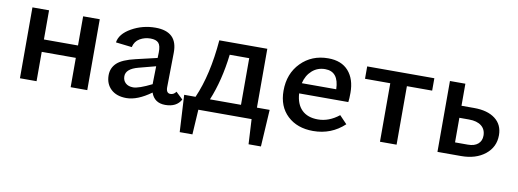

<svg xmlns="http://www.w3.org/2000/svg" viewBox="-51 -697 3007 1115"><g transform="rotate(10 1452.5 -139.5)"><path d="M367 -418H465V0H367V-173H166V0H68V-418H166V-246H367Z M977 -81 1018 -42Q992 6 925 6Q861 6 841 -52Q761 6 696 6Q638 6 605 -25Q572 -56 572 -107Q572 -150 602.5 -179Q633 -208 711 -226L835 -255L836 -287Q837 -328 822.5 -343.5Q808 -359 775 -359Q741 -359 712.5 -342.5Q684 -326 676 -291L581 -302Q588 -353 652.5 -389.5Q717 -426 793 -426Q858 -426 890.5 -395Q923 -364 922 -300L919 -97Q919 -62 944 -62Q964 -62 977 -81ZM724 -62Q757 -62 833 -100V-111L835 -206L736 -180Q663 -161 663 -117Q663 -92 679.5 -77Q696 -62 724 -62Z M1453 -71H1528L1515 147H1442L1434 0H1120L1111 147H1036L1024 -71H1091Q1153 -212 1170 -418H1453ZM1176 -71H1359V-346H1244Q1226 -192 1176 -71Z M1937 -112 1981 -66Q1904 6 1797 6Q1703 6 1645.5 -48Q1588 -102 1588 -195Q1588 -296 1651.5 -360.5Q1715 -425 1812 -425Q1890 -425 1931.5 -378Q1973 -331 1973 -250Q1973 -214 1970 -195H1680Q1684 -132 1718 -98.5Q1752 -65 1813 -65Q1878 -65 1937 -112ZM1805 -360Q1760 -360 1728 -331.5Q1696 -303 1685 -256H1888Q1885 -360 1805 -360Z M2438 -418V-345H2289V0H2191V-345H2042V-418Z M2696 -288Q2775 -288 2820 -253.5Q2865 -219 2865 -157Q2865 -87 2810.5 -43.5Q2756 0 2669 0H2530V-418H2621V-288ZM2697 -72Q2735 -72 2756 -90Q2777 -108 2777 -139Q2777 -176 2751 -196.5Q2725 -217 2678 -217H2621V-72Z"/></g></svg>

Font: EauTestText Semibold
Style: Regular
Weight: 600
Designer: Christian Thalmann (Catharsis Fonts)
Version: Version 0.001;PS 000.001;hotconv 1.0.88;makeotf.lib2.5.64775